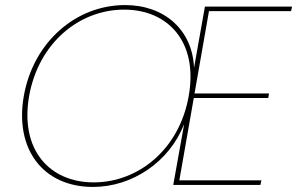

<svg xmlns="http://www.w3.org/2000/svg" viewBox="-20 -730 1173 758"><path d="M1129 -686 1133 -704H789L746 -462C740 -612 629 -710 474 -710C278 -710 111 -562 74 -351C37 -140 151 8 347 8C502 8 648 -90 707 -240L664 0H1008L1012 -18H688L745 -343H1039L1042 -361H748L805 -686ZM95 -351C133 -563 295 -692 470 -692C645 -692 763 -563 725 -351C688 -139 525 -10 350 -10C175 -10 58 -139 95 -351Z"/></svg>

Font: Poppins Devanagari Thin
Style: Italic
Weight: 100
Italic angle: -10°
Designer: Ninad Kale (Devanagari), Jonny Pinhorn (Latin)
Foundry: Indian Type Foundry
Version: 4.005